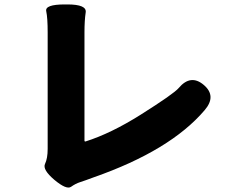

<svg xmlns="http://www.w3.org/2000/svg" viewBox="-20 -790 1040 866"><path d="M225 21Q171 -25 183 -50.5Q195 -76 195 -118V-644Q195 -709 188.5 -739.5Q182 -770 272 -770H284Q372 -770 366.5 -734Q361 -698 361 -644V-156Q361 -151 366 -152Q480 -188 615 -273Q764 -367 786 -393Q840 -457 899 -407Q958 -357 903 -293Q748 -111 402 10Q362 25 341.5 31.5Q321 38 300.5 52.5Q280 67 225 21Z"/></svg>

Font: Resource Han Rounded TW Heavy
Style: Regular
Weight: 900
Designer: Cyano Hao (round all glyphs); Ryoko NISHIZUKA 西塚涼子 (kana, bopomofo & ideographs); Paul D. Hunt (Latin, Greek & Cyrillic)
Foundry: Cyano Hao
Version: 0.990